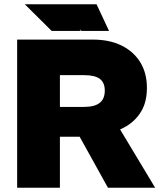

<svg xmlns="http://www.w3.org/2000/svg" viewBox="-20 -887 765 907"><path d="M61 0V-700H418Q497 -700 554 -672Q611 -644 642.5 -593Q674 -542 674 -472Q674 -406 647.5 -361.5Q621 -317 576.5 -290.5Q532 -264 475.5 -252.5Q419 -241 360 -241H263V0ZM490 0 348 -256 538 -291 713 0ZM263 -382H377Q427 -382 451 -401Q475 -420 475 -459Q475 -497 451.5 -514.5Q428 -532 377 -532H263ZM365 -741 239 -867H436L495 -741ZM224 -741 97 -867H293L361 -741Z"/></svg>

Font: REM ExtraBold
Style: Regular
Weight: 800
Designer: Octavio Pardo
Foundry: Ashler Design
Version: Version 1.005;gftools[0.9.28]